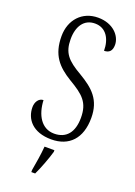

<svg xmlns="http://www.w3.org/2000/svg" viewBox="-175 -791 761 1080"><g transform="rotate(20 205.5 -251.5)"><path d="M202 10C308 10 373 -57 373 -180C373 -289 317 -339 231 -390C144 -440 112 -476 112 -558C112 -634 146 -687 212 -687C278 -687 311 -631 311 -560C340 -560 358 -575 358 -612C358 -665 308 -724 217 -724C122 -724 58 -654 58 -556C58 -443 108 -389 190 -339C278 -287 318 -253 318 -161C318 -74 278 -26 206 -26C130 -26 90 -95 86 -183C58 -183 41 -155 41 -125C41 -54 90 10 202 10ZM160 208V221H183C203 180 228 113 240 71V61H181C177 112 168 161 160 208Z"/></g></svg>

Font: Noto Serif Devanagari ExtraCondensed Light
Style: Regular
Weight: 300
Width: 2
Designer: Universal Thirst, Indian Type Foundry and the Monotype Design Team
Foundry: Monotype Imaging Inc.
Version: Version 2.004